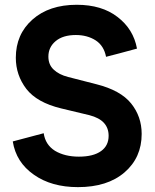

<svg xmlns="http://www.w3.org/2000/svg" viewBox="-20 -767 644 800"><path d="M45.9 -526.4Q45.9 -454.1 89.8 -396.5Q133.8 -339.8 234.4 -315.4Q273.4 -305.7 352.5 -287.1Q393.6 -276.4 413.1 -254.9Q432.6 -233.4 432.6 -201.2Q432.6 -160.2 401.4 -137.7Q369.1 -114.3 308.6 -114.3Q250 -114.3 209 -138.7Q168.9 -164.1 162.1 -211.9Q119.1 -200.2 33.2 -177.7Q46.9 -90.8 121.1 -39.1Q194.3 12.7 304.7 12.7Q427.7 12.7 499 -48.8Q570.3 -110.4 570.3 -209Q570.3 -281.2 526.4 -335.9Q482.4 -390.6 381.8 -416Q342.8 -425.8 263.7 -446.3Q225.6 -456.1 204.1 -476.6Q181.6 -497.1 181.6 -531.2Q181.6 -570.3 211.9 -595.7Q242.2 -621.1 295.9 -621.1Q343.8 -621.1 378.9 -598.6Q413.1 -576.2 421.9 -530.3Q464.8 -541 550.8 -564.5Q536.1 -645.5 469.7 -696.3Q404.3 -747.1 299.8 -747.1Q184.6 -747.1 115.2 -685.5Q45.9 -624 45.9 -526.4Z"/></svg>

Font: BM-Biotif
Style: Bold
Weight: 400
Designer: Deni Anggara
Version: Version 1.000;PS 001.000;hotconv 1.0.88;makeotf.lib2.5.64776